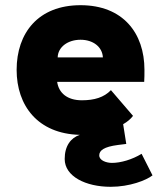

<svg xmlns="http://www.w3.org/2000/svg" viewBox="-20 -502 620 739"><path d="M492 -56 407 -155C380 -127 343 -116 295 -116C239 -116 206 -144 200 -187H535C536 -204 536 -214 536 -233C536 -375 453 -482 290 -482C127 -482 44 -375 44 -233C44 -96 125 13 287 17C252 29 229 60 229 110C229 177 310 217 406 217C479 217 543 192 567 173L525 90C489 112 445 125 411 125C390 125 362 116 362 96C362 77 380 63 434 56L466 52L454 -24C470 -33 483 -44 492 -56ZM202 -281C203 -321 241 -349 290 -349C339 -349 374 -321 376 -281Z"/></svg>

Font: Kreadon Extra Bold
Style: Regular
Weight: 800
Designer: kohakuno
Foundry: StudioGnu
Version: Version 1.000;Glyphs 3.1.2 (3151)